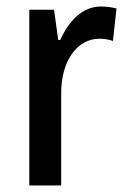

<svg xmlns="http://www.w3.org/2000/svg" viewBox="-20 -570 391 590"><path d="M290 -550C233 -550 191 -505 165 -447H159L146 -540H70V0H168V-281C167 -382 217 -451 285 -451C298 -451 315 -449 327 -444L338 -544C322 -548 305 -550 290 -550Z"/></svg>

Font: Noto Sans Sinhala Condensed Medium
Style: Regular
Weight: 500
Width: 3
Designer: Jelle Bosma - Monotype Design Team
Foundry: Monotype Imaging Inc.
Version: Version 2.006